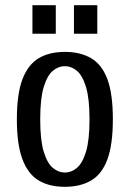

<svg xmlns="http://www.w3.org/2000/svg" viewBox="-20 -710 500 740"><path d="M230 10Q170 10 129 -14.5Q88 -39 66.5 -96Q45 -153 45 -250Q45 -348 66.5 -404.5Q88 -461 129 -485.5Q170 -510 230 -510Q290 -510 331.5 -485.5Q373 -461 394 -404.5Q415 -348 415 -250Q415 -153 394 -96Q373 -39 331.5 -14.5Q290 10 230 10ZM230 -45Q255 -45 276.5 -63Q298 -81 311.5 -125.5Q325 -170 325 -250Q325 -330 311.5 -374.5Q298 -419 276.5 -437Q255 -455 230 -455Q205 -455 183.5 -437Q162 -419 148.5 -374.5Q135 -330 135 -250Q135 -170 148.5 -125.5Q162 -81 183.5 -63Q205 -45 230 -45ZM265 -580V-690H355V-580ZM105 -580V-690H195V-580Z"/></svg>

Font: Cuprum
Style: Regular
Weight: 400
Designer: Jovanny Lemonad
Foundry: Jovanny Lemonad
Version: Version 3.000